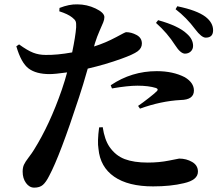

<svg xmlns="http://www.w3.org/2000/svg" viewBox="-20 -821 1040 890"><path d="M703.1 -714.8 712.9 -727.5Q807.6 -701.2 845.7 -665Q875 -639.6 875 -608.4Q875 -592.8 864.3 -582.5Q853.5 -572.3 836.9 -572.3Q816.4 -573.2 792 -611.3Q755.9 -668 703.1 -714.8ZM628.9 -317.4 620.1 -330.1Q641.6 -344.7 670.9 -367.7Q700.2 -390.6 708 -399.4Q715.8 -408.2 703.1 -413.1Q668.9 -423.8 617.2 -423.8Q572.3 -423.8 499 -411.1L493.2 -425.8Q589.8 -491.2 707 -491.2Q782.2 -491.2 836.9 -462.9Q878.9 -437.5 878.9 -401.4Q878.9 -358.4 817.4 -357.4Q725.6 -352.5 628.9 -317.4ZM419.9 -620.1 416 -605.5Q468.8 -622.1 519.5 -649.4Q560.5 -671.9 564.5 -671.9Q588.9 -671.9 613.3 -658.7Q637.7 -645.5 637.7 -619.1Q637.7 -597.7 617.7 -583Q597.7 -568.4 543 -548.8Q470.7 -522.5 386.7 -502.9Q364.3 -423.8 346.7 -371.1Q257.8 -98.6 208 -5.9Q193.4 23.4 178.7 36.1Q164.1 48.8 138.7 48.8Q116.2 48.8 100.6 27.3Q85 5.9 85 -25.4Q85 -43.9 90.8 -57.1Q96.7 -70.3 112.8 -91.3Q128.9 -112.3 137.7 -127Q210.9 -244.1 266.6 -405.3Q282.2 -451.2 291 -485.4Q234.4 -477.5 210 -477.5Q147.5 -477.5 112.8 -503.4Q78.1 -529.3 55.7 -606.4L68.4 -615.2Q107.4 -586.9 133.8 -576.7Q160.2 -566.4 191.4 -566.4Q244.1 -565.4 314.5 -578.1Q330.1 -653.3 333 -694.3Q334 -713.9 330.6 -722.2Q327.1 -730.5 314.5 -740.2Q294.9 -755.9 254.9 -768.6L255.9 -784.2Q300.8 -801.8 337.9 -800.8Q382.8 -800.8 422.9 -781.7Q462.9 -762.7 463.9 -742.2Q463.9 -730.5 458.5 -717.3Q453.1 -704.1 441.4 -677.7Q429.7 -651.4 419.9 -620.1ZM439.5 -230.5 456.1 -231.4Q464.8 -173.8 487.3 -140.6Q515.6 -99.6 558.1 -83.5Q600.6 -67.4 665 -67.4Q717.8 -67.4 763.7 -76.7Q809.6 -85.9 810.5 -85.9Q843.8 -85.9 870.6 -70.3Q897.5 -54.7 897.5 -25.4Q897.5 13.7 832 28.3Q771.5 43 689.5 43Q574.2 43 509.3 -2Q444.3 -46.9 436.5 -130.9Q430.7 -165 439.5 -230.5ZM793.9 -778.3 801.8 -792Q892.6 -773.4 932.6 -743.2Q967.8 -715.8 967.8 -680.7Q967.8 -646.5 933.6 -646.5Q914.1 -646.5 884.8 -685.5Q844.7 -739.3 793.9 -778.3Z"/></svg>

Font: GenYoMin TW TTF Bold
Style: Regular
Weight: 700
Version: Version 1.300